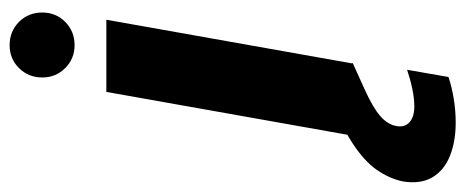

<svg xmlns="http://www.w3.org/2000/svg" viewBox="-380 -449 967 399"><g transform="rotate(-90 103.5 -249.5)"><path d="M21 0 112 -512H262L171 0ZM209 -578Q181 -578 161.5 -597.5Q142 -617 142 -645Q142 -674 161.5 -693.5Q181 -713 209 -713Q238 -713 257.5 -693.5Q277 -674 277 -645Q277 -617 257.5 -597.5Q238 -578 209 -578ZM48 214Q9 214 -21 202Q-51 190 -65.5 165.5Q-80 141 -74 104Q-68 76 -50 50Q-32 24 5.5 -0.5Q43 -25 105 -50L152 -69L172 0L119 24Q79 42 61.5 57.5Q44 73 41 91Q38 108 49 118Q60 128 82 128Q98 128 117.5 124Q137 120 158 113L143 199Q122 206 97.5 210Q73 214 48 214Z"/></g></svg>

Font: DM Sans 12pt Black
Style: Italic
Weight: 900
Italic angle: -10°
Version: Version 4.004;gftools[0.9.30]